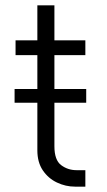

<svg xmlns="http://www.w3.org/2000/svg" viewBox="-20 -696 398 716"><path d="M34.4 -312.9V-364H119.3V-490.4H38V-545.5H119.3V-676.1H182.9V-545.5H298.3V-490.4H182.9V-364H301.5V-312.9H182.9V-150.6Q182.9 -99.1 207.9 -80.3Q233 -61.4 265.3 -61.4H298.3V0H259.6Q224.8 0 192.5 -15.3Q160.2 -30.5 139.7 -60.7Q119.3 -90.9 119.3 -135.3V-312.9Z"/></svg>

Font: Inter Zeller Light
Style: Regular
Weight: 300
Designer: Rasmus Andersson; Joe Bland
Foundry: zeller
Version: Version 3.015;git-dec3a8cb1